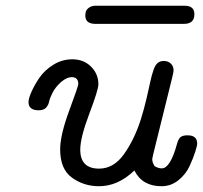

<svg xmlns="http://www.w3.org/2000/svg" viewBox="-20 -642 705 667"><path d="M79.1 -287.1Q79.1 -300.3 89.6 -323.7Q100.1 -347.2 117.4 -372.6Q134.8 -397.9 165.3 -417Q195.8 -436 231 -436Q271 -436 296.4 -410.4Q321.8 -384.8 321.8 -349.1Q321.8 -330.1 290.3 -247.1Q258.8 -164.1 258.8 -122.1Q258.8 -56.2 324.2 -56.2Q375 -56.2 410.9 -106.7Q446.8 -157.2 469.2 -227.1Q480.5 -263.2 489.3 -301Q498 -338.9 502.4 -359.4Q506.8 -379.9 512.9 -397.9Q519 -416 527.6 -423.1Q536.1 -430.2 548.8 -430.2Q564 -430.2 573.5 -421.1Q583 -412.1 583 -397Q583 -392.1 578.1 -372.1L513.2 -109.9Q509.3 -93.8 508.8 -89.8Q508.8 -77.6 517.1 -64.9Q529.3 -57.1 542 -57.1Q571.8 -57.1 595.2 -143.1Q600.1 -161.1 608.2 -166.5Q616.2 -171.9 630.9 -171.9H631.8Q665 -171.9 665 -143.1Q665 -136.2 658.4 -115.2Q651.9 -94.2 638.9 -65.7Q626 -37.1 600.1 -16.1Q574.2 4.9 541 4.9Q474.1 4.9 446.8 -49.8Q389.6 5.4 323.2 4.9Q271.5 4.9 230.2 -24.7Q189 -54.2 189 -123Q189 -172.9 220.5 -257.8Q252 -342.8 252 -350.1Q252 -374 229 -374Q211.9 -374 191.9 -356.9Q172.9 -339.8 162.8 -320.3Q152.8 -300.8 150.4 -288.3Q147.9 -275.9 139.4 -267.3Q130.9 -258.8 113.8 -258.8Q79.1 -259.3 79.1 -287.1ZM276.4 -587.9Q276.4 -594.7 278.3 -601.8Q280.3 -608.9 289.3 -615.5Q298.3 -622.1 313 -622.1H621.1Q655.3 -622.1 655.3 -592.8Q655.3 -558.6 618.2 -559.1H309.1Q276.4 -560.1 276.4 -587.9Z"/></svg>

Font: CMU Typewriter Text Variable Width
Style: Italic
Weight: 500
Italic angle: -14.04°
Version: Version 0.7.0